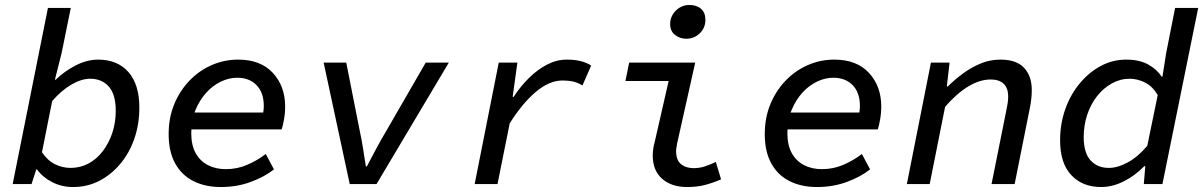

<svg xmlns="http://www.w3.org/2000/svg" viewBox="-20 -741 4844 773"><path d="M274 12Q228 12 189.5 -8Q151 -28 129 -59H126L107 0H31L173 -709H265L228 -527L201 -420H204Q239 -454 284.5 -477.5Q330 -501 375 -501Q453 -501 497 -451Q541 -401 541 -308Q541 -241 521 -183Q501 -125 464 -81Q427 -37 379 -12.5Q331 12 274 12ZM264 -65Q303 -65 336 -82.5Q369 -100 393.5 -132Q418 -164 432 -205.5Q446 -247 446 -295Q446 -361 418 -392.5Q390 -424 343 -424Q308 -424 267.5 -400.5Q227 -377 190 -334L149 -128Q172 -94 202 -79.5Q232 -65 264 -65Z M869 12Q806 12 758.5 -12Q711 -36 685 -83.5Q659 -131 659 -201Q659 -267 681.5 -321.5Q704 -376 743 -416.5Q782 -457 832.5 -479Q883 -501 939 -501Q1029 -501 1078.5 -447.5Q1128 -394 1128 -312Q1128 -285 1123 -258Q1118 -231 1114 -220H729L740 -288H1070L1036 -271Q1039 -282 1040.5 -293Q1042 -304 1042 -315Q1042 -368 1013 -398Q984 -428 935 -428Q902 -428 869.5 -412.5Q837 -397 810.5 -368Q784 -339 767 -298Q750 -257 750 -205Q750 -157 767.5 -125Q785 -93 816.5 -76.5Q848 -60 889 -60Q935 -60 975.5 -77.5Q1016 -95 1050 -121L1083 -59Q1045 -29 989.5 -8.5Q934 12 869 12Z M1388 0 1283 -489H1374L1428 -216Q1436 -180 1441.5 -143.5Q1447 -107 1453 -71H1457Q1475 -106 1495 -143Q1515 -180 1537 -217L1694 -489H1787L1496 0Z M1891 0 1988 -489H2063L2044 -351H2048Q2075 -393 2109.5 -427Q2144 -461 2182.5 -481Q2221 -501 2262 -501Q2295 -501 2319.5 -494.5Q2344 -488 2360 -477L2325 -397Q2307 -408 2288 -412.5Q2269 -417 2245 -417Q2191 -417 2136 -370Q2081 -323 2032 -244L1983 0Z M2746 12Q2684 12 2646 -21Q2608 -54 2608 -115Q2608 -128 2610 -142Q2612 -156 2616 -170L2672 -415H2498L2513 -489H2779L2706 -163Q2705 -155 2703.5 -147.5Q2702 -140 2702 -133Q2702 -96 2722 -80Q2742 -64 2773 -64Q2795 -64 2816 -70.5Q2837 -77 2862 -89L2883 -19Q2851 -5 2819 3.5Q2787 12 2746 12ZM2743 -585Q2717 -585 2697.5 -600.5Q2678 -616 2678 -645Q2678 -665 2688.5 -682.5Q2699 -700 2716.5 -710.5Q2734 -721 2755 -721Q2785 -721 2802.5 -705.5Q2820 -690 2820 -661Q2820 -629 2797.5 -607Q2775 -585 2743 -585Z M3269 12Q3206 12 3158.5 -12Q3111 -36 3085 -83.5Q3059 -131 3059 -201Q3059 -267 3081.5 -321.5Q3104 -376 3143 -416.5Q3182 -457 3232.5 -479Q3283 -501 3339 -501Q3429 -501 3478.5 -447.5Q3528 -394 3528 -312Q3528 -285 3523 -258Q3518 -231 3514 -220H3129L3140 -288H3470L3436 -271Q3439 -282 3440.5 -293Q3442 -304 3442 -315Q3442 -368 3413 -398Q3384 -428 3335 -428Q3302 -428 3269.5 -412.5Q3237 -397 3210.5 -368Q3184 -339 3167 -298Q3150 -257 3150 -205Q3150 -157 3167.5 -125Q3185 -93 3216.5 -76.5Q3248 -60 3289 -60Q3335 -60 3375.5 -77.5Q3416 -95 3450 -121L3483 -59Q3445 -29 3389.5 -8.5Q3334 12 3269 12Z M3631 0 3728 -489H3803L3792 -393H3796Q3824 -421 3857.5 -445.5Q3891 -470 3928.5 -485.5Q3966 -501 4008 -501Q4072 -501 4103 -468Q4134 -435 4134 -378Q4134 -358 4131.5 -338.5Q4129 -319 4125 -300L4065 0H3972L4030 -289Q4034 -308 4036.5 -323Q4039 -338 4039 -353Q4039 -386 4021 -403.5Q4003 -421 3969 -421Q3924 -421 3877.5 -392.5Q3831 -364 3785 -311L3723 0Z M4413 12Q4338 12 4293 -36Q4248 -84 4248 -176Q4248 -242 4268.5 -300.5Q4289 -359 4326 -404Q4363 -449 4411 -475Q4459 -501 4515 -501Q4566 -501 4601.5 -482Q4637 -463 4657 -432H4660L4675 -527L4711 -709H4804L4660 0H4585L4591 -72H4587Q4550 -34 4504.5 -11Q4459 12 4413 12ZM4444 -65Q4480 -65 4521 -87.5Q4562 -110 4599 -154L4641 -358Q4620 -394 4589.5 -409Q4559 -424 4528 -424Q4490 -424 4456 -405Q4422 -386 4396.5 -353.5Q4371 -321 4357 -278.5Q4343 -236 4343 -189Q4343 -126 4370.5 -95.5Q4398 -65 4444 -65Z"/></svg>

Font: Source Code Pro ExtraLight Medium
Style: Italic
Weight: 500
Italic angle: -11°
Monospace: yes
Version: Version 1.016;hotconv 1.0.116;makeotfexe 2.5.65601